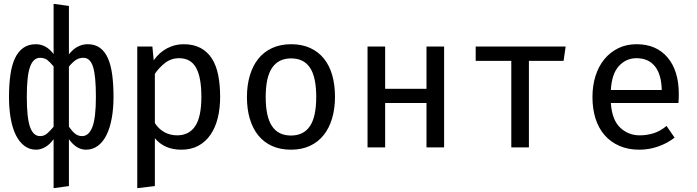

<svg xmlns="http://www.w3.org/2000/svg" viewBox="-20 -770 3640 1003"><path d="M573 -264Q573 -202 563.5 -151Q554 -100 536 -64Q518 -28 491 -8Q464 12 429 12Q379 12 340 -43V202L260 213V-43Q240 -15 216 -1.5Q192 12 169 12Q134 12 107.5 -8Q81 -28 63 -64Q45 -100 36 -151Q27 -202 27 -264Q27 -326 34 -377Q41 -428 57.5 -464Q74 -500 101 -519.5Q128 -539 167 -539Q193 -539 216 -527Q239 -515 260 -488V-750L340 -739V-486Q362 -514 386.5 -526.5Q411 -539 438 -539Q477 -539 503 -519.5Q529 -500 544.5 -464Q560 -428 566.5 -377Q573 -326 573 -264ZM416 -468Q393 -468 376 -456.5Q359 -445 340 -422V-108Q357 -84 372.5 -71.5Q388 -59 409 -59Q444 -59 462.5 -106.5Q481 -154 481 -264Q481 -374 466 -421Q451 -468 416 -468ZM189 -59Q210 -59 225 -71.5Q240 -84 260 -108V-423Q241 -446 226.5 -457Q212 -468 189 -468Q154 -468 137 -421Q120 -374 120 -264Q120 -154 137 -106.5Q154 -59 189 -59Z M697 213V-527H776L783 -455Q812 -496 852.5 -517.5Q893 -539 939 -539Q991 -539 1027.5 -519.5Q1064 -500 1087 -464Q1110 -428 1120 -377Q1130 -326 1130 -264Q1130 -204 1117.5 -153.5Q1105 -103 1079.5 -66Q1054 -29 1016 -8.5Q978 12 927 12Q839 12 789 -48V202ZM905 -63Q968 -63 1000 -111.5Q1032 -160 1032 -264Q1032 -367 1004 -416.5Q976 -466 916 -466Q874 -466 842 -441Q810 -416 789 -384V-127Q809 -96 839 -79.5Q869 -63 905 -63Z M1632 -264Q1632 -367 1599.5 -416Q1567 -465 1501 -465Q1435 -465 1401.5 -416Q1368 -367 1368 -263Q1368 -160 1401 -111Q1434 -62 1500 -62Q1566 -62 1599 -111Q1632 -160 1632 -264ZM1270 -263Q1270 -324 1285 -375Q1300 -426 1329 -462.5Q1358 -499 1401.5 -519Q1445 -539 1501 -539Q1557 -539 1600 -519.5Q1643 -500 1672 -464Q1701 -428 1715.5 -377.5Q1730 -327 1730 -264Q1730 -203 1715 -152Q1700 -101 1671 -64.5Q1642 -28 1599 -8Q1556 12 1500 12Q1444 12 1401 -7.5Q1358 -27 1329 -63Q1300 -99 1285 -149.5Q1270 -200 1270 -263Z M2208 0V-232H1992V0H1900V-527H1992V-306H2208V-527H2300V0Z M2743 0H2651V-452H2465V-527H2935L2924 -452H2743Z M3171 -232Q3177 -144 3219.5 -103.5Q3262 -63 3322 -63Q3358 -63 3393 -73.5Q3428 -84 3462 -112L3504 -51Q3467 -22 3419 -5Q3371 12 3320 12Q3261 12 3215.5 -8Q3170 -28 3138.5 -64Q3107 -100 3091 -150.5Q3075 -201 3075 -263Q3075 -323 3091 -373.5Q3107 -424 3137 -460.5Q3167 -497 3209.5 -518Q3252 -539 3305 -539Q3409 -539 3467.5 -469.5Q3526 -400 3526 -279Q3526 -265 3525.5 -253Q3525 -241 3524 -232ZM3305 -466Q3251 -466 3213.5 -425.5Q3176 -385 3171 -300H3437Q3435 -382 3401 -424Q3367 -466 3305 -466Z"/></svg>

Font: Wlorlttqgufhjawjgtejqphaquk
Style: Regular
Weight: 400
Monospace: yes
Designer: Carrois Corporate & Edenspiekermann
Foundry: Carrois Corporate GbR & Edenspiekermann AG
Version: Version 2.001